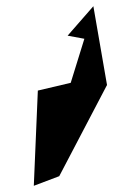

<svg xmlns="http://www.w3.org/2000/svg" viewBox="-20 -582 365 619"><path d="M102 -290 89 17 171 -14 325 -308 281 -562 198 -467 252 -457 208 -315Z"/></svg>

Font: Interstorm
Style: Obl
Weight: 400
Version: Version 0.7